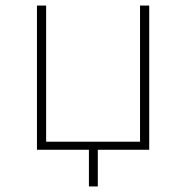

<svg xmlns="http://www.w3.org/2000/svg" viewBox="-20 -539 670 691"><path d="M517 -519H484V-29H146V-519H113V0H300V132H332V0H517Z"/></svg>

Font: Chess Sans ExtraLight
Style: Regular
Weight: 275
Designer: Wolf Bōese
Foundry: Wolf Bōese
Version: Version 7.223;Glyphs 3.3 (3306)